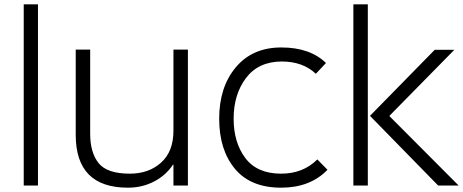

<svg xmlns="http://www.w3.org/2000/svg" viewBox="-20 -860 2146 890"><path d="M156 -840V0H90V-840Z M851 -630V0H784V-97H782Q749 -47 694 -18.5Q639 10 573 10Q331 10 331 -235V-630H398V-240Q398 -153 437 -104Q476 -55 582 -55Q670 -55 727 -106.5Q784 -158 784 -254V-630Z M1451 -121 1498 -73Q1418 10 1283 10Q1142 10 1069 -77.5Q996 -165 996 -310Q996 -456 1073 -548Q1150 -640 1284 -640Q1417 -640 1491 -568L1444 -518Q1384 -575 1285 -575Q1177 -574 1120 -498Q1063 -422 1063 -310Q1063 -199 1117.5 -127Q1172 -55 1283 -55Q1385 -55 1451 -121Z M1685 -840V0H1618V-840ZM1786 -321 2106 0H2011L1695 -323L1995 -629H2086L1786 -324Z"/></svg>

Font: Sinkin Sans 300 Light
Style: Regular
Weight: 300
Designer: Keith Bates
Foundry: K-Type
Version: Sinkin Sans (version 1.0)  by Keith Bates   •   © 2014   www